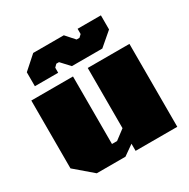

<svg xmlns="http://www.w3.org/2000/svg" viewBox="-166 -896 1034 1049"><g transform="rotate(-30 351.0 -371.5)"><path d="M325 -575 275 -629H258L242 -613V-581H95V-669L178 -743H371L420 -688H438L454 -703V-736H601V-647L517 -575ZM150 0 39 -95V-523H302V-97H334L395 -143V-523H658V0H395V-45L331 0Z"/></g></svg>

Font: Tomorrow ExtraBold
Style: Regular
Weight: 800
Designer: Tony de Marco, Monica Rizzolli
Foundry: Just in Type
Version: Version 2.002